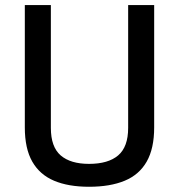

<svg xmlns="http://www.w3.org/2000/svg" viewBox="-20 -707 688 738"><path d="M322.2 10.9Q242.7 10.9 187.9 -12.3Q133 -35.4 104.2 -85.5Q75.4 -135.7 75.4 -217.3V-687.4H175.5V-215.5Q175.5 -142.2 213.3 -109.6Q251.1 -77.1 322.2 -77.1Q395.8 -77.1 434.2 -109.7Q472.6 -142.4 472.6 -215.5V-687.4H572.6V-217.3Q572.6 -136.1 543.8 -85.7Q515.1 -35.4 459.3 -12.3Q403.4 10.9 322.2 10.9Z"/></svg>

Font: TitilliumWeb ExtraLight
Style: Regular
Weight: 400
Designer: Mohamed Gaber, Accademia di Belle Arti di Urbino and others
Foundry: Kief Type Foundry, Accademia di Belle Arti di Urbino and others
Version: Version 3.000; ttfautohint (v1.8.2)